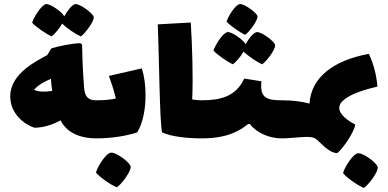

<svg xmlns="http://www.w3.org/2000/svg" viewBox="-20 -676 1894 938"><path d="M232 -498C245 -507 270 -536 284 -561C304 -539 352 -508 375 -498C395 -512 441 -572 438 -593C434 -612 368 -659 348 -656C331 -653 309 -623 294 -596C285 -617 224 -659 205 -656C181 -652 143 -587 137 -565C155 -544 208 -509 232 -498ZM449 -186C413 -186 395 -201 391 -246C388 -284 383 -347 381 -458L373 -465C335 -465 260 -449 232 -440C224 -431 219 -419 211 -407C161 -379 30 -318 30 -205C30 -121 98 -68 148 -52C190 -52 236 -66 276 -88C311 -18 388 0 449 0C470 0 476 -33 476 -93C476 -150 471 -186 449 -186ZM146 -237C168 -263 199 -278 229 -291C230 -271 232 -251 235 -232C199 -226 170 -227 146 -237Z M673 -342 512 -305C522 -277 536 -238 546 -195C523 -189 489 -186 449 -186C427 -186 422 -150 422 -93C422 -33 428 0 449 0C534 0 603 -14 650 -29C678 -73 691 -142 691 -211C691 -258 685 -304 673 -342ZM521 70C495 74 454 143 449 167C467 190 524 229 551 239C573 225 623 159 618 137C614 116 544 65 521 70Z M965 -186C955 -186 938 -187 919 -190C924 -303 919 -451 912 -566L751 -557C758 -374 760 -77 772 -29C822 -7 900 0 965 0C986 0 992 -33 992 -93C992 -150 987 -186 965 -186Z M1178 -506C1197 -519 1241 -577 1238 -597C1234 -615 1171 -659 1152 -656C1128 -653 1092 -591 1087 -570C1104 -551 1154 -516 1178 -506ZM1118 -362C1131 -371 1156 -399 1170 -424C1191 -403 1238 -371 1261 -362C1281 -375 1327 -435 1324 -456C1320 -476 1254 -523 1234 -519C1217 -516 1194 -486 1180 -460C1170 -481 1110 -523 1091 -519C1067 -515 1029 -451 1023 -429C1041 -408 1094 -372 1118 -362ZM1356 -186C1276 -186 1250 -202 1257 -279L1173 -292C1133 -205 1058 -186 965 -186C943 -186 938 -150 938 -93C938 -33 944 0 965 0C1024 0 1115 -6 1192 -70H1201C1235 -25 1298 0 1356 0C1377 0 1383 -33 1383 -93C1383 -150 1378 -186 1356 -186Z M1689 -83C1549 -176 1728 -231 1824 -253C1819 -311 1805 -364 1782 -413C1609 -381 1500 -298 1492 -170C1450 -181 1406 -186 1356 -186C1334 -186 1329 -150 1329 -93C1329 -33 1335 0 1356 0C1418 0 1492 -16 1519 0C1537 8 1582 72 1628 72C1657 48 1709 -29 1716 -67ZM1825 140C1821 119 1751 68 1728 73C1702 77 1661 146 1656 170C1674 193 1731 232 1758 242C1780 228 1830 162 1825 140Z"/></svg>

Font: FilmFarsi_V5 Display
Style: Regular
Weight: 400
Designer: Borna Izadpanah
Foundry: Borna Izadpanah
Version: Version 1.000;PS 001.000;hotconv 1.0.88;makeotf.lib2.5.64775